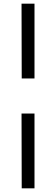

<svg xmlns="http://www.w3.org/2000/svg" viewBox="-20 -867 307 1052"><path d="M169 -847H98L99 -437H169ZM169 -245H98L99 165H169Z"/></svg>

Font: Cheyenne Sans
Style: Regular
Weight: 400
Designer: The Public Sans project authors (U.S. Web Design System), Libre Franklin designed by Pablo Impallari and Rodrigo Fuenzal
Foundry: The Cheyenne Sans Project Authors
Version: Version 2.007